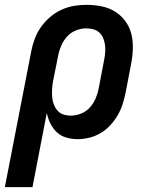

<svg xmlns="http://www.w3.org/2000/svg" viewBox="-54 -562 624 792"><path d="M-34 210 75 -351Q80 -377 89.5 -402.5Q99 -428 115 -450.5Q131 -473 152.5 -491.5Q174 -510 199 -521.5Q224 -533 250 -537.5Q276 -542 302 -542Q334 -542 364.5 -536Q395 -530 420 -514.5Q445 -499 462.5 -475.5Q480 -452 487.5 -423Q495 -394 494 -362Q493 -330 487 -299L464 -179Q459 -155 451.5 -131.5Q444 -108 431 -86Q418 -64 400.5 -45Q383 -26 361 -13Q339 0 314.5 6Q290 12 267 12Q242 12 219.5 5.5Q197 -1 180.5 -16.5Q164 -32 154 -52.5Q144 -73 139 -96L80 210ZM238 -85Q259 -85 280.5 -93.5Q302 -102 317 -119Q332 -136 340.5 -156Q349 -176 353 -197L376 -317Q379 -332 380 -347.5Q381 -363 379 -377.5Q377 -392 371.5 -405Q366 -418 356 -427.5Q346 -437 331.5 -441Q317 -445 301 -445Q280 -445 259 -436.5Q238 -428 223 -411.5Q208 -395 199 -374.5Q190 -354 186 -333L165 -228Q162 -212 161 -195.5Q160 -179 161 -163Q162 -147 167.5 -132.5Q173 -118 182.5 -106.5Q192 -95 207 -90Q222 -85 238 -85Z"/></svg>

Font: Lode
Style: Bold Italic
Weight: 700
Italic angle: -11°
Monospace: yes
Designer: Belleve Invis
Foundry: Belleve Invis
Version: Version 29.2.0; ttfautohint (v1.8.3)